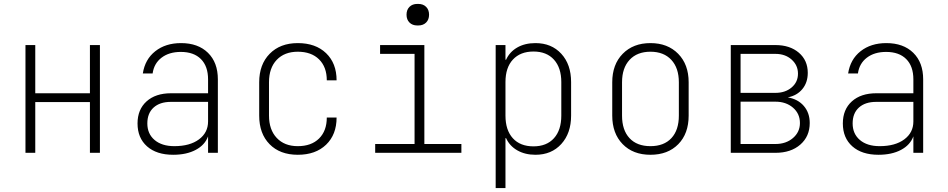

<svg xmlns="http://www.w3.org/2000/svg" viewBox="-20 -780 4840 980"><path d="M160 0H110V-550H160V-304H439V-550H490V0H439V-259H160Z M1092 -375V0H1042V-84Q1026 -40 979 -15Q932 10 864 10Q779 10 730.5 -33Q682 -76 682 -150Q682 -221 728 -262.5Q774 -304 853 -304H1042V-375Q1042 -442 1005.5 -478.5Q969 -515 903 -515Q843 -515 804.5 -485.5Q766 -456 759 -405H709Q720 -477 772.5 -518.5Q825 -560 904 -560Q991 -560 1041.5 -510.5Q1092 -461 1092 -375ZM1042 -160V-260H852Q796 -260 764 -231Q732 -202 732 -150Q732 -97 769 -65.5Q806 -34 870 -34Q949 -34 995.5 -68.5Q1042 -103 1042 -160Z M1303 -190V-360Q1303 -451 1356.5 -505.5Q1410 -560 1500 -560Q1591 -560 1644.5 -508.5Q1698 -457 1698 -370H1648Q1648 -438 1608.5 -477Q1569 -516 1500 -516Q1432 -516 1392.5 -474.5Q1353 -433 1353 -360V-190Q1353 -118 1392.5 -76Q1432 -34 1500 -34Q1569 -34 1608.5 -73Q1648 -112 1648 -180H1698Q1698 -93 1644.5 -41.5Q1591 10 1500 10Q1409 10 1356 -44Q1303 -98 1303 -190Z M2110 -650Q2085 -650 2070 -665Q2055 -680 2055 -705Q2055 -730 2070 -745Q2085 -760 2110 -760H2115Q2140 -760 2155 -745Q2170 -730 2170 -705Q2170 -680 2155 -665Q2140 -650 2115 -650ZM2335 0H1895V-45H2096V-505H1920V-550H2146V-45H2335Z M2895 -361V-190Q2895 -100 2845 -45Q2795 10 2713 10Q2660 10 2620.5 -12.5Q2581 -35 2563 -75H2560V180H2510V-550H2560V-475H2563Q2581 -515 2620 -537.5Q2659 -560 2713 -560Q2795 -560 2845 -505.5Q2895 -451 2895 -361ZM2845 -361Q2845 -434 2807.5 -475.5Q2770 -517 2703 -517Q2636 -517 2598 -476Q2560 -435 2560 -361V-190Q2560 -116 2597.5 -74.5Q2635 -33 2703 -33Q2770 -33 2807.5 -74.5Q2845 -116 2845 -190Z M3105 -190V-360Q3105 -451 3158.5 -505.5Q3212 -560 3300 -560Q3388 -560 3441.5 -505.5Q3495 -451 3495 -360V-190Q3495 -98 3442 -44Q3389 10 3300 10Q3211 10 3158 -44.5Q3105 -99 3105 -190ZM3445 -190V-360Q3445 -433 3406.5 -474.5Q3368 -516 3300 -516Q3232 -516 3193.5 -474.5Q3155 -433 3155 -360V-190Q3155 -116 3193 -75Q3231 -34 3300 -34Q3369 -34 3407 -75Q3445 -116 3445 -190Z M4113 -152Q4113 -84 4065 -42Q4017 0 3938 0H3710V-550H3938Q4012 -550 4057.5 -511Q4103 -472 4103 -408Q4103 -359 4075.5 -325.5Q4048 -292 4001 -283Q4053 -274 4083 -239Q4113 -204 4113 -152ZM3760 -505V-306H3938Q3988 -306 4020.5 -333.5Q4053 -361 4053 -404Q4053 -447 4020.5 -476Q3988 -505 3938 -505ZM3938 -45Q3992 -45 4027.5 -75.5Q4063 -106 4063 -152Q4063 -200 4027.5 -230.5Q3992 -261 3938 -261H3760V-45Z M4692 -375V0H4642V-84Q4626 -40 4579 -15Q4532 10 4464 10Q4379 10 4330.5 -33Q4282 -76 4282 -150Q4282 -221 4328 -262.5Q4374 -304 4453 -304H4642V-375Q4642 -442 4605.5 -478.5Q4569 -515 4503 -515Q4443 -515 4404.5 -485.5Q4366 -456 4359 -405H4309Q4320 -477 4372.5 -518.5Q4425 -560 4504 -560Q4591 -560 4641.5 -510.5Q4692 -461 4692 -375ZM4642 -160V-260H4452Q4396 -260 4364 -231Q4332 -202 4332 -150Q4332 -97 4369 -65.5Q4406 -34 4470 -34Q4549 -34 4595.5 -68.5Q4642 -103 4642 -160Z"/></svg>

Font: JetBrains Mono Extra Light
Style: Regular
Weight: 200
Monospace: yes
Designer: Philipp Nurullin, Konstantin Bulenkov
Foundry: JetBrains
Version: 2.002